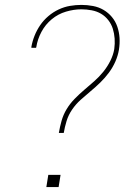

<svg xmlns="http://www.w3.org/2000/svg" viewBox="-20 -763 540 783"><path d="M220 -221Q224 -245 231 -270Q238 -295 251.5 -317.5Q265 -340 284 -359.5Q303 -379 323.5 -396.5Q344 -414 364 -431.5Q384 -449 401 -470Q418 -491 430 -515Q442 -539 446 -563Q449 -585 447.5 -606Q446 -627 440 -646Q434 -665 421.5 -681Q409 -697 392 -707Q375 -717 354 -721Q333 -725 312 -725Q281 -725 249 -715.5Q217 -706 191 -684.5Q165 -663 149 -633Q133 -603 128 -571Q128 -570 127.5 -569.5Q127 -569 127 -568H108Q108 -569 108 -570Q108 -571 108 -572Q112 -595 121 -617.5Q130 -640 144 -660.5Q158 -681 177.5 -697.5Q197 -714 219.5 -724.5Q242 -735 265.5 -739Q289 -743 312 -743Q336 -743 359.5 -738.5Q383 -734 402.5 -722.5Q422 -711 436.5 -693.5Q451 -676 458.5 -654Q466 -632 467.5 -608.5Q469 -585 465 -560Q461 -536 450.5 -512Q440 -488 424 -466.5Q408 -445 389 -426.5Q370 -408 349.5 -391Q329 -374 309 -356Q289 -338 274 -316Q259 -294 251.5 -269.5Q244 -245 240 -221ZM169 0 177 -50H227L219 0Z"/></svg>

Font: Iosevka SS04 Thin
Style: Italic
Weight: 100
Italic angle: -9°
Monospace: yes
Designer: Belleve Invis
Foundry: Belleve Invis
Version: Version 19.0.0; ttfautohint (v1.8.4)